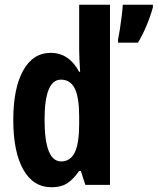

<svg xmlns="http://www.w3.org/2000/svg" viewBox="-20 -780 665 810"><path d="M198 10Q120 10 78 -65Q36 -140 36 -274Q36 -407 77.5 -482Q119 -557 194 -557Q271 -557 314 -477H318Q316 -508 315 -531Q314 -554 314 -570V-760H444V0H340L321 -59H314Q289 -23 263 -6.5Q237 10 198 10ZM238 -99Q277 -99 295.5 -137Q314 -175 314 -257V-288Q314 -369 295.5 -406.5Q277 -444 237 -444Q168 -444 168 -275Q168 -99 238 -99ZM625 -749Q615 -712 598 -671.5Q581 -631 562 -600H478V-613Q481 -627 485.5 -655Q490 -683 493.5 -712.5Q497 -742 498 -760H625Z"/></svg>

Font: Noto Sans Lao ExtraCondensed
Style: Bold
Weight: 700
Width: 2
Designer: Monotype Design Team
Foundry: Monotype Imaging Inc.
Version: Version 2.003; ttfautohint (v1.8.4.7-5d5b)